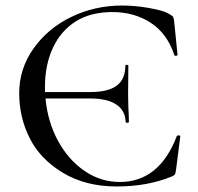

<svg xmlns="http://www.w3.org/2000/svg" viewBox="-20 -656 709 688"><path d="M613.8 -168.9Q615.2 -170.9 620.6 -170.9Q626 -170.9 626 -167L610.8 -47.9Q608.9 -34.7 606.9 -31.2Q605 -27.8 596.2 -23.9Q509.3 12.2 398.2 12.2Q287.1 12.2 206.1 -36.4Q125 -85 86.9 -159.9Q48.8 -234.9 48.8 -322.3Q48.8 -409.7 100.3 -482.4Q151.9 -555.2 236.3 -595.7Q320.8 -636.2 417 -636.2Q462.9 -636.2 512 -627.7Q561 -619.1 579.3 -609.6Q597.7 -600.1 600.3 -595.5Q603 -590.8 604 -580.1L616.2 -459Q616.2 -457 611.1 -456.1Q606 -455.1 605 -458Q579.1 -536.1 520 -574.5Q460.9 -612.8 382.8 -612.8Q304.7 -612.8 251.5 -579.3Q198.2 -545.9 169.7 -484.9Q141.1 -423.8 141.1 -344.2V-326.2H304.2Q367.2 -326.2 398.2 -349.1Q429.2 -372.1 429.2 -420.9Q429.2 -423.8 434.6 -423.8Q439.9 -423.8 439.9 -420.9L439 -318.8L439.9 -272Q441.9 -237.8 441.9 -219.2Q441.9 -216.3 436 -216.1Q430.2 -215.8 430.2 -219.2Q429.2 -259.3 397.2 -281.2Q365.2 -303.2 301.8 -303.2H143.1Q150.9 -219.2 188 -151.1Q225.1 -83 283 -43.5Q340.8 -3.9 409.2 -3.9Q550.8 -3.9 613.8 -168.9Z"/></svg>

Font: Cormorant-Medium
Style: Regular
Weight: 500
Designer: Christian Thalmann (Catharsis Fonts)
Version: Version 3.000